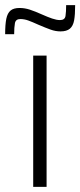

<svg xmlns="http://www.w3.org/2000/svg" viewBox="-61 -726 312 746"><path d="M68 0V-510H120V0ZM-41 -593Q-41 -631 -36.5 -653Q-32 -675 -20 -685Q-8 -695 15 -695Q35 -695 55 -688.5Q75 -682 104 -669Q124 -660 141.5 -654Q159 -648 172 -648Q191 -648 193.5 -664Q196 -680 196 -706H231Q231 -669 227 -647Q223 -625 210.5 -614.5Q198 -604 174 -604Q155 -604 135.5 -611Q116 -618 88 -630Q64 -641 48.5 -646.5Q33 -652 18 -652Q0 -652 -3 -636Q-6 -620 -6 -593Z"/></svg>

Font: Saira Condensed Light
Style: Regular
Weight: 300
Width: 3
Designer: Hector Gatti with collaboration of the Omnibus-Type team
Foundry: Omnibus-Type
Version: Version 1.101